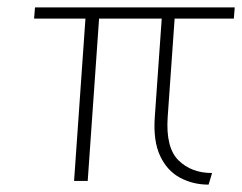

<svg xmlns="http://www.w3.org/2000/svg" viewBox="-20 -491 657 521"><path d="M546 10Q503.5 10 468.5 -8.8Q433.5 -27.5 414.5 -68Q395.5 -108.5 400 -173L421 -471H456L435 -173Q429.5 -90 464.5 -55.8Q499.5 -21.5 555.5 -21.5ZM181 0 214 -471H251L218 0ZM72.5 -440.5 75 -471H617L614.5 -440.5Z"/></svg>

Font: Karla ExtraLight
Style: Italic
Weight: 250
Italic angle: -8°
Designer: Jonathan Pinhorn
Version: Version 2.004;gftools[0.9.33]